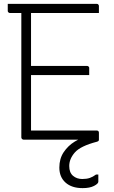

<svg xmlns="http://www.w3.org/2000/svg" viewBox="-20 -720 590 990"><path d="M20 -700H479Q483 -700 485 -698.5Q487 -697 488.5 -694.5Q490 -692 490 -689Q490 -679 490 -671Q490 -663 490 -653H31Q28 -653 25.5 -654.5Q23 -656 21.5 -658.5Q20 -661 20 -664Q20 -674 20 -682Q20 -690 20 -700ZM110 -380H429Q432 -380 434.5 -378.5Q437 -377 438.5 -375Q440 -373 440 -369Q440 -363 440 -357Q440 -351 440 -345.5Q440 -340 440 -333H110ZM101 0Q99 0 97 -1Q95 -2 93.5 -3.5Q92 -5 91 -7Q90 -9 90 -11Q90 -79 90 -147Q90 -215 90 -283Q90 -351 90 -418.5Q90 -486 90 -554Q90 -622 90 -690H145L140 -679Q140 -660 140 -640Q140 -620 140 -597Q140 -538 140 -469.5Q140 -401 140 -329Q140 -257 140 -185Q140 -113 140 -47H479Q484 -47 487 -44Q490 -41 490 -36Q490 -27 490 -18Q490 -9 490 0ZM437 -19Q446 -21 458.5 -16.5Q471 -12 490 0Q490 4 488 6.5Q486 9 479 11Q395 33 366 66Q337 99 337 136Q337 170 356.5 186.5Q376 203 404 203Q427 203 443 197.5Q459 192 475 180H487Q487 185 487 191.5Q487 198 487 204Q487 210 487 217Q487 227 465 238.5Q443 250 406 250Q350 250 318 221.5Q286 193 286 144Q286 98 308.5 64.5Q331 31 365.5 10Q400 -11 437 -19Z"/></svg>

Font: Recursive Light
Style: Regular
Weight: 300
Version: Version 1.085